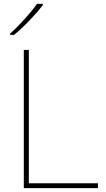

<svg xmlns="http://www.w3.org/2000/svg" viewBox="-20 -972 546 992"><path d="M103 0V-714H129V-25H486V0ZM201 -952V-945Q175 -911 134 -868Q93 -825 53 -792H32V-798Q55 -818 81.5 -846Q108 -874 132.5 -902.5Q157 -931 171 -952Z"/></svg>

Font: Noto Sans Cherokee Thin
Style: Regular
Weight: 100
Designer: Monotype Design Team
Foundry: Monotype Imaging Inc.
Version: Version 2.001; ttfautohint (v1.8.4.7-5d5b)